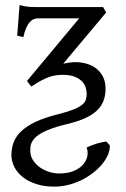

<svg xmlns="http://www.w3.org/2000/svg" viewBox="-20 -482 489 747"><path d="M85.9 -167 85.4 -167.5 288.1 -410.6H127.9Q120.1 -410.6 112.1 -407.7Q104 -404.8 96.4 -396.7Q88.9 -388.7 82.3 -374.3Q75.7 -359.9 70.8 -337.4L46.9 -343.3L56.2 -462.4Q66.4 -459.5 75.4 -457.8Q84.5 -456.1 94 -455.3Q103.5 -454.6 114.7 -454.6H380.9L393.1 -433.6L226.6 -234.9L226.1 -234.4H226.6Q238.8 -236.8 250.5 -238.5Q262.2 -240.2 273.9 -240.2Q294.4 -240.2 315.4 -234.6Q336.4 -229 353 -216.6Q369.6 -204.1 380.1 -184.6Q390.6 -165 390.6 -136.7Q390.6 -112.3 383.3 -91.6Q376 -70.8 358.9 -53.7Q341.8 -36.6 313.2 -23.2Q284.7 -9.8 241.7 0.5Q208 8.3 184.3 16.8Q160.6 25.4 144.5 33.9Q128.4 42.5 119.1 51.3Q109.9 60.1 105 69.1Q100.1 78.1 98.9 86.9Q97.7 95.7 97.7 104Q97.7 124 107.9 140.4Q118.2 156.7 134.3 168.5Q150.4 180.2 170.4 186.5Q190.4 192.9 210 192.9Q243.7 192.9 266.8 183.1Q290 173.3 303.2 158.2Q316.4 143.1 319.8 125.5Q323.2 107.9 316.9 91.8Q338.4 82 356 76.7Q373.5 71.3 393.6 68.4L406.7 83Q407.2 85.4 407.2 88.4Q407.2 101.1 401.9 115.7Q395 133.8 381.3 151.6Q367.7 169.4 347.9 185.8Q328.1 202.1 304 215.1Q279.8 228 251.7 235.8Q223.6 243.7 193.4 244.1H189.5Q152.3 244.1 122.6 234.4Q91.3 224.6 69.3 207.5Q47.4 190.4 35.9 168Q24.4 145.5 24.4 121.1Q24.4 94.7 33.2 71.5Q42 48.3 62.7 28.6Q83.5 8.8 117.7 -7.6Q151.9 -23.9 202.1 -36.6Q239.7 -45.9 262.5 -54.7Q285.2 -63.5 297.4 -72.8Q309.6 -82 313.5 -92.8Q317.4 -103.5 317.4 -116.7Q317.4 -129.4 313 -142.6Q308.6 -155.8 297.9 -166.5Q287.1 -177.2 269 -184.1Q251 -190.9 223.1 -190.9Q188.5 -190.9 158.7 -177.7Q133.8 -166.5 111.3 -151.4L102.5 -145.5Q99.1 -147.9 93.5 -155.5Q87.9 -163.1 85.4 -167Z"/></svg>

Font: Akkhara
Style: Regular
Weight: 400
Designer: J. Victor Gaultney
Version: Version 1.00 June 13, 2006, initial release